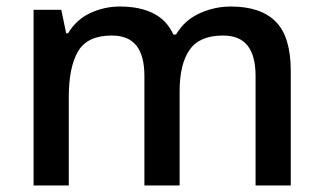

<svg xmlns="http://www.w3.org/2000/svg" viewBox="-20 -569 991 589"><path d="M688 -549Q780 -549 826 -502.5Q872 -456 872 -351V0H764V-336Q764 -398 739.5 -429Q715 -460 664 -460Q592 -460 561.5 -416Q531 -372 531 -289V0H423V-336Q423 -398 398.5 -429Q374 -460 323 -460Q248 -460 219.5 -411.5Q191 -363 191 -271V0H83V-539H168L183 -467H189Q214 -509 257 -529Q300 -549 348 -549Q409 -549 450.5 -528Q492 -507 512 -463H520Q546 -507 592 -528Q638 -549 688 -549Z"/></svg>

Font: Noto Traditional Nushu Medium
Style: Regular
Weight: 500
Version: Version 2.003